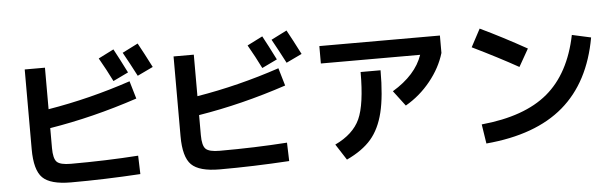

<svg xmlns="http://www.w3.org/2000/svg" viewBox="-53 -1044 4106 1285"><g transform="rotate(-5 2000.0 -402.0)"><path d="M822 -663 720 -614Q681 -693 635 -773L738 -825Q773 -761 822 -663ZM990 -685 885 -635Q840 -722 798 -797L903 -850Q939 -785 990 -685ZM135 -743H271V-464Q550 -510 827 -603L862 -484Q562 -384 271 -337V-203Q271 -132 294 -109.5Q317 -87 388 -87Q624 -87 841 -102L845 22Q602 37 378 37Q240 37 187.5 -15Q135 -67 135 -207Z M1822 -663 1720 -614Q1681 -693 1635 -773L1738 -825Q1773 -761 1822 -663ZM1990 -685 1885 -635Q1840 -722 1798 -797L1903 -850Q1939 -785 1990 -685ZM1135 -743H1271V-464Q1550 -510 1827 -603L1862 -484Q1562 -384 1271 -337V-203Q1271 -132 1294 -109.5Q1317 -87 1388 -87Q1624 -87 1841 -102L1845 22Q1602 37 1378 37Q1240 37 1187.5 -15Q1135 -67 1135 -207Z M2113 -610V-727H2923V-610Q2894 -512 2822.5 -423.5Q2751 -335 2655 -280L2577 -383Q2735 -478 2780 -610ZM2373 -530H2507Q2507 -355 2480.5 -247Q2454 -139 2396 -71.5Q2338 -4 2231 46L2162 -61Q2285 -119 2329 -215.5Q2373 -312 2373 -530Z M3128 -630 3192 -750Q3343 -678 3502 -589L3435 -471Q3301 -546 3128 -630ZM3803 -654 3930 -626Q3877 -329 3690 -169Q3503 -9 3170 20L3150 -110Q3440 -138 3595.5 -268.5Q3751 -399 3803 -654Z"/></g></svg>

Font: Mplus 1p Bold
Style: Bold
Weight: 700
Version: Version 1.061